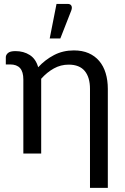

<svg xmlns="http://www.w3.org/2000/svg" viewBox="-20 -766 624 958"><path d="M9 -480.5Q9 -492 19.8 -501.5Q30.5 -511 57 -511Q98 -511 128.5 -491.5Q159 -472 170.5 -430.5Q205 -468 249.5 -491.2Q294 -514.5 348.5 -514.5Q390.5 -514.5 422 -500.8Q453.5 -487 475 -461.8Q496.5 -436.5 507.2 -401Q518 -365.5 518 -322.5V171.5H429V-322.5Q429 -380 402.8 -411.8Q376.5 -443.5 322.5 -443.5Q283 -443.5 248.8 -424.5Q214.5 -405.5 185.5 -373V0H96.5V-369Q96.5 -408 80 -426.2Q63.5 -444.5 30.5 -444.5H9ZM228 -574 262 -746.5H317.5Q331 -746.5 336 -737.8Q341 -729 336 -714.5L281 -574Z"/></svg>

Font: Lato-Regular
Style: Regular
Weight: 400
Designer: Lukasz Dziedzic with Adam Twardoch and Botio Nikoltchev
Foundry: tyPoland Lukasz Dziedzic
Version: Version 2.015; 2015-08-06; http://www.latofonts.com/